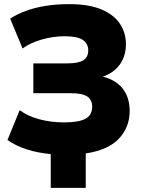

<svg xmlns="http://www.w3.org/2000/svg" viewBox="-20 -736 700 927"><path d="M225 171V8Q162 2 110 -14.5Q58 -31 16 -60L75 -204Q114 -175 170.5 -160Q227 -145 289 -145Q360 -145 392.5 -162.5Q425 -180 425 -221Q425 -254 401.5 -270Q378 -286 322 -286H141V-430H304Q359 -430 382.5 -445Q406 -460 406 -493Q406 -525 380 -543Q354 -561 292 -561Q238 -561 182.5 -545.5Q127 -530 89 -502L29 -646Q61 -667 104 -683Q147 -699 199 -707.5Q251 -716 315 -716Q408 -716 468.5 -691Q529 -666 558.5 -622Q588 -578 588 -523Q588 -464 557 -422.5Q526 -381 470 -364L468 -368Q536 -353 571 -310Q606 -267 606 -200Q606 -122 554.5 -67Q503 -12 394 5V171Z"/></svg>

Font: Nunito Sans 8pt Black
Style: Regular
Weight: 900
Version: Version 3.101;gftools[0.9.27]